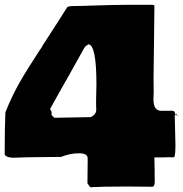

<svg xmlns="http://www.w3.org/2000/svg" viewBox="-21 -764 762 801"><path d="M683.1 -301.8 693.8 -302.2Q702.6 -302.2 706.1 -298.8Q709.5 -295.4 710 -284.7L708 -282.7L710.9 -159.7Q710.9 -107.9 704.1 -107.9H675.8L664.6 -107.4H623Q624.5 -62 624.5 -6.3Q624.5 14.2 614.7 15.1Q549.3 14.2 516.1 14.2H498Q405.3 14.2 356 17.1L355.5 16.6V17.1L343.8 1L344.7 -85.9V-103.5Q344.7 -124.5 308.1 -124.5Q271.5 -124.5 233.9 -109.4L94.2 -107.9L35.6 -106Q6.8 -106 -1.5 -119.1Q-1.5 -228 1.5 -295.4Q28.8 -363.8 61.3 -420.7Q93.8 -477.5 146 -556.6V-556.2Q153.3 -566.4 158.7 -577.1Q235.4 -694.8 259.3 -733.9Q264.2 -738.8 288.6 -738.8Q313 -738.8 317.9 -739.3L361.8 -740.7Q459 -744.1 524.4 -744.1H614.7L622.6 -741.7Q622.6 -741.2 623 -741.2V-717.8L619.6 -435.5L620.1 -388.7V-377L619.1 -350.1Q619.1 -301.8 651.4 -301.8ZM710 -284.7 714.4 -289.6 716.8 -283.7H710ZM718.3 -280.8 716.8 -283.7H720.2Q720.2 -280.8 718.3 -280.8ZM379.9 -347.2 381.3 -412.6Q381.3 -576.7 347.7 -579.1Q336.4 -572.8 331.1 -564.9L306.2 -520.5Q300.8 -511.2 287.6 -487.1Q274.4 -462.9 267.1 -450.2L239.7 -402.3Q211.4 -352.5 188 -309.6L194.3 -296.4V-283.7L205.1 -272.9H220.7L357.4 -275.4Q377.9 -284.7 380.4 -301.8V-312L379.9 -322.8Z"/></svg>

Font: Bowlby One
Style: Regular
Weight: 400
Designer: vernon adams
Foundry: vernon adams
Version: Version 1.001